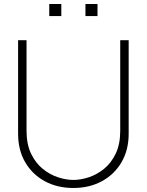

<svg xmlns="http://www.w3.org/2000/svg" viewBox="-20 -920 730 955"><path d="M405 -840V-900H465V-840ZM225 -840V-900H285V-840ZM345 15Q265 15 203 -18.5Q141 -52 105.5 -112.8Q70 -173.5 70 -255V-720H112V-269Q112 -202.5 134.5 -155.8Q157 -109 192.5 -80.2Q228 -51.5 268.5 -38.2Q309 -25 345 -25Q381 -25 421.5 -38.2Q462 -51.5 497.5 -80.2Q533 -109 555.5 -155.8Q578 -202.5 578 -269V-720H620V-255Q620 -174 584.5 -113.2Q549 -52.5 487 -18.8Q425 15 345 15Z"/></svg>

Font: Manrope ExtraLight
Style: Regular
Weight: 200
Designer: Mikhail Sharanda
Foundry: Mikhail Sharanda
Version: Version 4.505